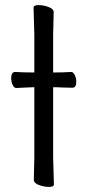

<svg xmlns="http://www.w3.org/2000/svg" viewBox="-20 -725 344 755"><path d="M189 -440Q231 -440 259 -442H260Q268 -442 274 -430Q280 -418 280 -404Q280 -380 265 -380L222 -381Q211 -382 189 -382V-106L192 0Q192 10 172.5 10Q153 10 133 2.5Q113 -5 113 -18L115 -107V-382H112L86 -381L45 -379H44Q35 -379 29.5 -391.5Q24 -404 24 -418Q24 -442 40 -442Q76 -440 112 -440H115V-589L112 -695Q112 -705 131.5 -705Q151 -705 171 -697.5Q191 -690 191 -677L189 -588Z"/></svg>

Font: LXGW WenKai
Style: Regular
Weight: 400
Designer: LXGW / Fontworks Inc.
Foundry: LXGW / Fontworks Inc.
Version: Version 1.520; June 14, 2025